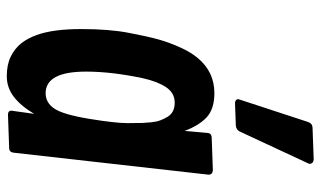

<svg xmlns="http://www.w3.org/2000/svg" viewBox="-206 -716 927 555"><g transform="rotate(90 257.5 -438.5)"><path d="M484.9 -577.6 421.4 -14.6Q419.9 -2 408.7 -1.5L310.1 2Q299.8 1 299.8 -7.3L309.1 -73.7Q286.6 -35.6 260 -15.1Q233.4 5.4 200.2 5.4Q167 5.4 143.6 -6.1Q120.1 -17.6 105.2 -36.4Q90.3 -55.2 81.1 -81.5Q64 -128.4 64 -209.7Q64 -291 75 -347.7Q85.9 -404.3 94.2 -433.8Q102.5 -463.4 116.5 -494.6Q130.4 -525.9 147.9 -546.9Q188 -594.7 249 -594.7Q294.4 -594.7 318.4 -573Q342.3 -551.3 358.4 -508.8L364.3 -575.2Q365.2 -585.9 376.5 -586.9L472.2 -590.3Q484.9 -589.4 484.9 -577.6ZM187 -223.6Q187 -106.9 249.5 -106.9Q276.9 -106.9 293.9 -132.1Q311 -157.2 323.5 -232.9Q335.9 -308.6 335.9 -343.3Q335.9 -377.9 335.4 -387.2Q335 -396.5 333.5 -411.9Q332 -427.2 328.1 -437.7Q324.2 -448.2 317.9 -459Q305.2 -480 276.9 -480Q248.5 -480 231.9 -454.8Q215.3 -429.7 206.1 -387.7Q187 -297.9 187 -223.6ZM453.6 -868.7 359.9 -667.5Q355 -657.7 342.8 -656.7L277.3 -654.3Q266.6 -655.3 266.6 -664.1L332.5 -865.2Q336.9 -877.9 348.6 -878.4L440.9 -881.8Q453.6 -880.9 453.6 -868.7Z"/></g></svg>

Font: Contrail One
Style: Regular
Weight: 400
Designer: Riccardo De Franceschi
Foundry: Sorkin Type Co.
Version: Version 1.003